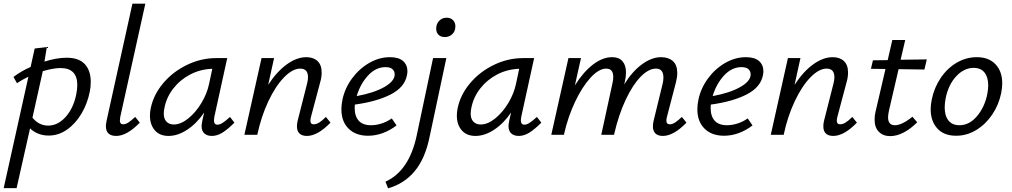

<svg xmlns="http://www.w3.org/2000/svg" viewBox="-46 -731 5487 1041"><path d="M446 -288Q446 -258 441 -235Q428 -169 395.5 -114.5Q363 -60 317 -28Q271 4 218 4Q187 4 161 -6.5Q135 -17 117 -35L44 289H-26L108 -315Q76 -300 46 -280L27 -314Q70 -346 120 -368L142 -468L208 -476L195 -397Q261 -418 315 -418Q382 -418 414 -383Q446 -348 446 -288ZM373 -270Q373 -362 282 -362Q243 -362 186 -345L130 -93Q165 -50 215 -50Q267 -50 309 -96Q351 -142 367 -217Q373 -246 373 -270Z M528 -48Q528 -55 532 -77L672 -711H742L606 -97Q604 -81 604 -77Q604 -57 622 -57Q635 -57 649.5 -66.5Q664 -76 687 -97L712 -66Q642 6 584 6Q528 6 528 -48Z M1225 -66Q1188 -29 1159.5 -11.5Q1131 6 1103 6Q1077 6 1062 -7.5Q1047 -21 1047 -48Q1047 -55 1051 -77L1061 -121Q1021 -62 969.5 -28Q918 6 868 6Q820 6 793.5 -24.5Q767 -55 767 -104Q767 -124 771 -143Q786 -217 838.5 -279.5Q891 -342 967.5 -379Q1044 -416 1126 -416H1186L1116 -97Q1114 -83 1114 -79Q1114 -55 1133 -55Q1146 -55 1162 -65.5Q1178 -76 1201 -97ZM1088 -278 1105 -358Q1041 -356 986 -327.5Q931 -299 893.5 -251Q856 -203 845 -143Q842 -128 842 -115Q842 -86 857 -71Q872 -56 896 -56Q934 -56 974.5 -88.5Q1015 -121 1046 -172.5Q1077 -224 1088 -278Z M1746 -66Q1676 6 1618 6Q1592 6 1578 -7Q1564 -20 1564 -46Q1564 -61 1568 -77L1619 -278Q1624 -298 1624 -312Q1624 -359 1582 -359Q1540 -359 1493.5 -311Q1447 -263 1408.5 -181Q1370 -99 1349 0H1279L1372 -416H1440L1408 -271Q1455 -343 1509 -382Q1563 -421 1615 -421Q1653 -421 1675.5 -400Q1698 -379 1698 -338Q1698 -312 1690 -285L1640 -97Q1637 -85 1637 -76Q1637 -57 1655 -57Q1669 -57 1684.5 -66.5Q1700 -76 1721 -97Z M2163 -345Q2163 -333 2160 -321Q2147 -257 2071.5 -218.5Q1996 -180 1878 -164Q1877 -158 1877 -146Q1877 -101 1899 -76.5Q1921 -52 1966 -52Q1992 -52 2021.5 -61Q2051 -70 2078 -89L2104 -51Q2069 -24 2029.5 -9.5Q1990 5 1950 5Q1883 5 1844 -33.5Q1805 -72 1805 -138Q1805 -164 1811 -192Q1824 -253 1862.5 -305.5Q1901 -358 1955.5 -389.5Q2010 -421 2068 -421Q2116 -421 2139.5 -400Q2163 -379 2163 -345ZM2044 -367Q1991 -367 1949 -321Q1907 -275 1888 -210Q1981 -227 2037.5 -259Q2094 -291 2094 -328Q2094 -344 2082.5 -355.5Q2071 -367 2044 -367Z M2302 -416H2374L2283 12Q2259 129 2202.5 197Q2146 265 2058 290L2044 254Q2172 196 2213 5ZM2319 -576Q2319 -601 2335 -618Q2351 -635 2376 -635Q2397 -635 2410 -622Q2423 -609 2423 -588Q2423 -562 2406.5 -546Q2390 -530 2366 -530Q2344 -530 2331.5 -542.5Q2319 -555 2319 -576Z M2889 -66Q2852 -29 2823.5 -11.5Q2795 6 2767 6Q2741 6 2726 -7.5Q2711 -21 2711 -48Q2711 -55 2715 -77L2725 -121Q2685 -62 2633.5 -28Q2582 6 2532 6Q2484 6 2457.5 -24.5Q2431 -55 2431 -104Q2431 -124 2435 -143Q2450 -217 2502.5 -279.5Q2555 -342 2631.5 -379Q2708 -416 2790 -416H2850L2780 -97Q2778 -83 2778 -79Q2778 -55 2797 -55Q2810 -55 2826 -65.5Q2842 -76 2865 -97ZM2752 -278 2769 -358Q2705 -356 2650 -327.5Q2595 -299 2557.5 -251Q2520 -203 2509 -143Q2506 -128 2506 -115Q2506 -86 2521 -71Q2536 -56 2560 -56Q2598 -56 2638.5 -88.5Q2679 -121 2710 -172.5Q2741 -224 2752 -278Z M3676 -66Q3606 6 3548 6Q3522 6 3508 -7Q3494 -20 3494 -46Q3494 -61 3498 -77L3547 -278Q3551 -295 3551 -311Q3551 -359 3510 -359Q3471 -359 3428 -315.5Q3385 -272 3346.5 -190.5Q3308 -109 3283 0H3214L3275 -281Q3279 -298 3279 -314Q3279 -359 3241 -359Q3201 -359 3156 -310Q3111 -261 3072.5 -180Q3034 -99 3013 -7L3012 0H2943L3036 -416H3104L3071 -268Q3116 -340 3168.5 -380.5Q3221 -421 3273 -421Q3310 -421 3329 -399Q3348 -377 3348 -338Q3348 -316 3342 -289L3338 -273Q3383 -345 3435.5 -383Q3488 -421 3538 -421Q3578 -421 3602 -400Q3626 -379 3626 -336Q3626 -312 3619 -285L3570 -97Q3567 -85 3567 -77Q3567 -57 3586 -57Q3599 -57 3614.5 -67Q3630 -77 3651 -97Z M4093 -345Q4093 -333 4090 -321Q4077 -257 4001.5 -218.5Q3926 -180 3808 -164Q3807 -158 3807 -146Q3807 -101 3829 -76.5Q3851 -52 3896 -52Q3922 -52 3951.5 -61Q3981 -70 4008 -89L4034 -51Q3999 -24 3959.5 -9.5Q3920 5 3880 5Q3813 5 3774 -33.5Q3735 -72 3735 -138Q3735 -164 3741 -192Q3754 -253 3792.5 -305.5Q3831 -358 3885.5 -389.5Q3940 -421 3998 -421Q4046 -421 4069.5 -400Q4093 -379 4093 -345ZM3974 -367Q3921 -367 3879 -321Q3837 -275 3818 -210Q3911 -227 3967.5 -259Q4024 -291 4024 -328Q4024 -344 4012.5 -355.5Q4001 -367 3974 -367Z M4600 -66Q4530 6 4472 6Q4446 6 4432 -7Q4418 -20 4418 -46Q4418 -61 4422 -77L4473 -278Q4478 -298 4478 -312Q4478 -359 4436 -359Q4394 -359 4347.5 -311Q4301 -263 4262.5 -181Q4224 -99 4203 0H4133L4226 -416H4294L4262 -271Q4309 -343 4363 -382Q4417 -421 4469 -421Q4507 -421 4529.5 -400Q4552 -379 4552 -338Q4552 -312 4544 -285L4494 -97Q4491 -85 4491 -76Q4491 -57 4509 -57Q4523 -57 4538.5 -66.5Q4554 -76 4575 -97Z M4774 -132Q4769 -109 4769 -95Q4769 -52 4806 -52Q4844 -52 4901 -98L4927 -68Q4890 -31 4852.5 -12Q4815 7 4781 7Q4742 7 4719 -16.5Q4696 -40 4696 -82Q4696 -105 4701 -125L4755 -357L4676 -358L4687 -404L4767 -405L4792 -514H4862L4837 -407L4979 -409L4966 -354L4826 -356Z M5000 -139Q5000 -164 5006 -192Q5019 -256 5054.5 -308.5Q5090 -361 5141 -391Q5192 -421 5250 -421Q5315 -421 5351.5 -382.5Q5388 -344 5388 -279Q5388 -254 5382 -225Q5369 -162 5333.5 -109.5Q5298 -57 5247 -26Q5196 5 5138 5Q5072 5 5036 -34.5Q5000 -74 5000 -139ZM5307 -221Q5312 -249 5312 -268Q5312 -312 5292 -337.5Q5272 -363 5233 -363Q5181 -363 5138.5 -317.5Q5096 -272 5081 -197Q5076 -169 5076 -149Q5076 -103 5096.5 -77.5Q5117 -52 5156 -52Q5210 -52 5251.5 -101.5Q5293 -151 5307 -221Z"/></svg>

Font: Ysabeau Medium
Style: Italic
Weight: 500
Italic angle: -12°
Designer: Christian Thalmann (Catharsis Fonts)
Version: Version 0.003